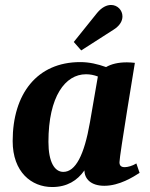

<svg xmlns="http://www.w3.org/2000/svg" viewBox="-20 -742 604 773"><path d="M307 -539 438 -623C463 -639 473 -658 473 -676C473 -701 453 -722 427 -722C410 -722 390 -713 371 -690L277 -573ZM190 11C250 11 291 -15 320 -56C320 -23 345 6 400 6C461 6 517 -30 542 -46L529 -84C513 -74 494 -69 482 -69C467 -69 461 -76 461 -89C461 -115 523 -488 523 -489C513 -490 502 -491 491 -491C455 -491 428 -484 407 -472C373 -484 340 -492 303 -492C129 -492 31 -364 31 -174C31 -49 107 11 190 11ZM235 -50C200 -50 175 -89 175 -171C175 -354 243 -443 326 -443C343 -443 358 -440 374 -434L342 -249C319 -117 284 -50 235 -50Z"/></svg>

Font: Caladea
Style: Bold Italic
Weight: 700
Italic angle: -9°
Designer: Carolina Giovagnoli and Andres Torresi
Foundry: Carolina Giovagnoli & Andres Torresi
Version: Version 1.001;hotconv 1.0.109;makeotfexe 2.5.65596